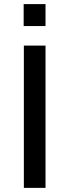

<svg xmlns="http://www.w3.org/2000/svg" viewBox="-20 -911 337 931"><path d="M94.7 -784.7V-891.1H200.7V-784.7ZM95.7 0V-689.9H200.7V0Z"/></svg>

Font: HK Grotesk SemiBold Legacy
Style: Regular
Weight: 600
Designer: Alfredo Marco Pradil
Foundry: Hanken Design Co.
Version: Version 2.022;PS 002.022;hotconv 1.0.88;makeotf.lib2.5.64775